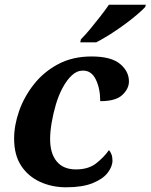

<svg xmlns="http://www.w3.org/2000/svg" viewBox="-20 -786 640 816"><path d="M261 10Q201 10 150.5 -13Q100 -36 70 -81.5Q40 -127 40 -197Q40 -253 61 -313.5Q82 -374 123.5 -427Q165 -480 226.5 -513Q288 -546 369 -546Q452 -546 490 -514.5Q528 -483 528 -440Q528 -409 500 -382.5Q472 -356 406 -356Q406 -409 387.5 -447.5Q369 -486 333 -486Q307 -486 285.5 -466Q264 -446 246.5 -413.5Q229 -381 217.5 -342Q206 -303 199.5 -264.5Q193 -226 193 -195Q193 -134 221 -100Q249 -66 303 -66Q356 -66 389 -92Q422 -118 443 -148Q449 -142 453.5 -130.5Q458 -119 458 -104Q458 -78 437.5 -51.5Q417 -25 373.5 -7.5Q330 10 261 10ZM321 -606 324 -619Q343 -638 364.5 -664Q386 -690 407 -717Q428 -744 443 -766H600L597 -756Q585 -743 561.5 -723Q538 -703 508 -681Q478 -659 447 -639.5Q416 -620 389 -606Z"/></svg>

Font: Noto Serif
Style: Bold Italic
Weight: 700
Italic angle: -12°
Designer: Monotype Design Team
Foundry: Monotype Imaging Inc.
Version: Version 2.013